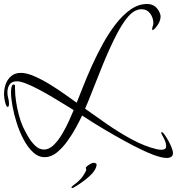

<svg xmlns="http://www.w3.org/2000/svg" viewBox="-30 -661 884 959"><path d="M804 128Q777 128 734 111.5Q691 95 640 68.5Q589 42 538.5 13Q488 -16 446 -42Q404 -68 380 -84Q369 -60 350 -25Q331 10 306.5 44Q282 78 253.5 101Q225 124 193 124Q161 124 134.5 99Q108 74 87.5 35Q67 -4 53 -48.5Q39 -93 32 -133Q25 -173 25 -199Q25 -203 25.5 -212.5Q26 -222 29 -230.5Q32 -239 38 -239Q45 -239 45 -230.5Q45 -222 45 -217Q45 -190 50 -155.5Q55 -121 64 -87.5Q73 -54 84 -29Q93 -10 108 17Q123 44 144 65Q165 86 190 86Q215 86 238.5 63Q262 40 281.5 6.5Q301 -27 315.5 -59.5Q330 -92 338 -111Q322 -121 293.5 -138.5Q265 -156 231.5 -176Q198 -196 164 -214Q130 -232 101 -243.5Q72 -255 54 -255Q29 -255 18 -239Q7 -223 7 -199Q7 -185 11 -171Q15 -157 15 -143Q15 -141 14 -134Q13 -127 8 -127Q3 -127 -1.5 -140.5Q-6 -154 -8 -169Q-10 -184 -10 -189Q-10 -216 -1.5 -240.5Q7 -265 26 -281Q45 -297 74 -297Q103 -297 141 -280.5Q179 -264 219 -239.5Q259 -215 294 -190Q329 -165 353 -148Q366 -180 385 -228.5Q404 -277 429 -332.5Q454 -388 484 -442.5Q514 -497 549 -542Q584 -587 623 -614Q662 -641 704 -641Q730 -641 746 -627.5Q762 -614 770 -591Q771 -588 771.5 -585Q772 -582 772 -579Q772 -563 763.5 -546.5Q755 -530 744 -519Q743 -518 739 -514.5Q735 -511 733 -511Q730 -511 730 -515Q730 -523 733 -530.5Q736 -538 736 -546Q736 -572 720 -593.5Q704 -615 676 -615Q669 -615 661.5 -613Q654 -611 647 -608Q624 -597 601 -567Q578 -537 556.5 -496.5Q535 -456 516 -413.5Q497 -371 482 -334Q467 -297 458 -274Q442 -235 427 -196Q412 -157 395 -118Q444 -83 504.5 -41Q565 1 629 35.5Q693 70 752 84Q764 87 777 87Q787 87 793.5 83Q800 79 800 68Q800 56 794 42Q788 28 781.5 16.5Q775 5 775 3Q775 -1 778 -1Q783 -1 792 11.5Q801 24 811 42Q821 60 827.5 77Q834 94 834 103Q834 116 825.5 122Q817 128 804 128ZM330 278Q327 278 327 276Q327 271 338 263Q378 236 397 197Q403 187 399 180Q397 176 404.5 169.5Q412 163 422 157.5Q432 152 438 152Q443 152 448.5 155Q454 158 452 166Q448 191 416.5 219.5Q385 248 341 274Q336 278 330 278Z"/></svg>

Font: Bonheur Royale
Style: Regular
Weight: 400
Designer: Robert E. Leuschke
Foundry: Robert E. Leuschke
Version: Version 1.010; ttfautohint (v1.8.3)